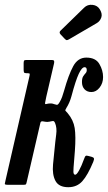

<svg xmlns="http://www.w3.org/2000/svg" viewBox="-47 -770 450 800"><path d="M341.5 -95.5Q318.5 -40 296 -15Q273.5 10 237.5 10Q198 10 184 -16.5Q170 -43 174 -85L179.5 -140Q183.5 -182.5 187.2 -210Q191 -237.5 182 -258.5Q179 -265 175.5 -265.5Q172 -266 166 -264.5Q162.5 -264 158.8 -263Q155 -262 149.5 -262Q144.5 -262 141 -262.8Q137.5 -263.5 134 -264Q123.5 -266.5 121.5 -259L64 -10.5Q62.5 -4 61 -2Q59.5 0 51 0H-13.5Q-27.5 0 -27 -4Q-26.5 -8 -24 -18.5L75 -449.5Q77.5 -459.5 76.8 -462.2Q76 -465 67.5 -465H62.5Q54.5 -465 53 -468.8Q51.5 -472.5 51.5 -480.5V-506Q51.5 -513 53 -516.5Q54.5 -520 61.5 -520H168Q177.5 -520 178.5 -515.8Q179.5 -511.5 178 -505L146 -367.5Q142.5 -350.5 141 -342.5Q139.5 -334.5 145.5 -336.5Q155 -339 162.5 -339Q169 -339 172.8 -338Q176.5 -337 179 -336Q184.5 -334 189.8 -333.2Q195 -332.5 202 -345.5Q207.5 -354.5 211.8 -366.2Q216 -378 220 -392Q238.5 -458 258 -494Q277.5 -530 312.5 -530Q351.5 -530 367 -503.5Q382.5 -477 382.5 -449Q382.5 -423.5 368 -405Q353.5 -386.5 334 -386.5Q316 -386.5 305.2 -398Q294.5 -409.5 294.5 -428Q294.5 -444 299.5 -451.8Q304.5 -459.5 309.5 -464.8Q314.5 -470 314.5 -478Q314.5 -490 305.5 -490Q294 -490 281 -462Q268 -434 251 -370Q243.5 -342 229.5 -320Q223.5 -310.5 225.8 -308.5Q228 -306.5 234.5 -299Q259 -270 264.2 -236.5Q269.5 -203 265 -141L259.5 -72Q258 -52 260 -47Q262 -42 266.5 -42Q272.5 -42 282.8 -60.5Q293 -79 303 -107Q307 -118.5 310.2 -120.5Q313.5 -122.5 322 -120L335 -116.5Q342.5 -114.5 344.2 -110.5Q346 -106.5 341.5 -95.5ZM369.5 -730Q380.5 -711.5 374.8 -696.2Q369 -681 356 -673.5L242 -607Q235.5 -603 231.8 -602.8Q228 -602.5 222.5 -608.5L205.5 -626.5Q197.5 -635 205.5 -642.5L303.5 -738Q317.5 -752 338.5 -749.8Q359.5 -747.5 369.5 -730Z"/></svg>

Font: Besley* Condensed
Style: Italic
Weight: 400
Width: 3
Italic angle: -13°
Designer: Owen Earl
Foundry: indestructible type*
Version: Version 3.000; ttfautohint (v1.8.3)